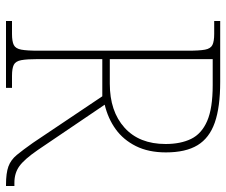

<svg xmlns="http://www.w3.org/2000/svg" viewBox="-77 -677 754 640"><g transform="rotate(90 300.0 -357.0)"><path d="M50 0V-20H93Q118 -20 130 -26Q142 -32 145.5 -51Q149 -70 149 -108V-606Q149 -645 145.5 -663.5Q142 -682 130 -688Q118 -694 93 -694H50V-714H253Q337 -714 388.5 -696Q440 -678 464 -638.5Q488 -599 488 -533Q488 -475 467 -433Q446 -391 410.5 -365.5Q375 -340 329 -329L480 -106Q511 -61 534 -44.5Q557 -28 589 -28H600V0H596Q557 0 535 -8Q513 -16 496.5 -36Q480 -56 456 -90L301 -321H177V-108Q177 -70 180.5 -51Q184 -32 196 -26Q208 -20 233 -20H273V0ZM259 -346Q351 -346 405.5 -395Q460 -444 460 -532Q460 -582 443 -617Q426 -652 383.5 -670.5Q341 -689 264 -689H177V-346Z"/></g></svg>

Font: Noto Rashi Hebrew Thin
Style: Regular
Weight: 250
Version: Version 1.006